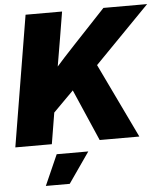

<svg xmlns="http://www.w3.org/2000/svg" viewBox="-64 -783 921 1064"><g transform="rotate(-5 396.5 -250.5)"><path d="M165.5 -109.4 194.8 -337.9Q224.1 -373 252.9 -406Q281.7 -439 311.8 -471.9Q341.8 -504.9 375.5 -540.5L551.3 -727.5H794.4L428.2 -353L410.2 -355ZM-2.4 0 118.2 -727.5H321.3L295.4 -571.3L259.8 -361.8L244.6 -265.6L200.7 0ZM466.8 0 339.8 -292.5 475.1 -442.9 687.5 0ZM147.5 227.5 222.7 57.6H398.4L280.3 227.5Z"/></g></svg>

Font: Inter 28pt Black
Style: Italic
Weight: 900
Italic angle: -9.3988°
Designer: Rasmus Andersson
Foundry: rsms
Version: Version 4.001;git-66647c0bb